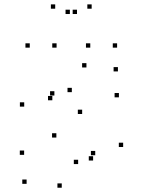

<svg xmlns="http://www.w3.org/2000/svg" viewBox="-20 -848 660 889"><path d="M92.1 -354.3V-374.3H72.1V-354.3ZM241 -211.1V-231.1H221V-211.1ZM420.9 -129.2V-149.2H400.9V-129.2ZM411.1 -104.7V-124.7H391.1V-104.7ZM341.8 -88.3V-108.3H321.8V-88.3ZM91.7 -131V-151H71.7V-131ZM103.2 3.2V-16.8H83.2V3.2ZM265.9 21.2V1.2H245.9V21.2ZM550.2 -167.3V-187.3H530.2V-167.3ZM360.4 -320.2V-340.2H340.4V-320.2ZM222.3 -383.7V-403.7H202.3V-383.7ZM231.8 -405.7V-425.7H211.8V-405.7ZM312.6 -421.3V-441.3H292.6V-421.3ZM530.6 -397.3V-417.3H510.6V-397.3ZM526 -517.3V-537.3H506V-517.3ZM380.2 -535.6V-555.6H360.2V-535.6ZM242 -627.4V-647.4H222V-627.4ZM336.5 -783.1V-803.1H316.5V-783.1ZM303.5 -783.1V-803.1H283.5V-783.1ZM398 -627.4V-647.4H378V-627.4ZM522.2 -627.4V-647.4H502.2V-627.4ZM404.4 -807.7V-827.7H384.4V-807.7ZM235.6 -807.7V-827.7H215.6V-807.7ZM117.8 -627.4V-647.4H97.8V-627.4Z"/></svg>

Font: Monaspace Argon Dots Var
Style: Regular
Weight: 400
Designer: Riley Cran and the Lettermatic Team
Version: Version 1.100 (Monaspace Argon Dots)